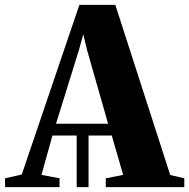

<svg xmlns="http://www.w3.org/2000/svg" viewBox="-68 -765 773 785"><path d="M-47 0 -47.5 -36 21 -51.5 256.5 -745H403.5L628 -49.5L685.5 -36V0H364.5V-36L435.5 -50L389 -211H294V0H245.5V-211H146.5L101.5 -50L175.5 -36V0ZM161 -259H374L287.5 -562L272.5 -625L255 -561.5Z"/></svg>

Font: Merriweather 96pt ExtraBold
Style: Regular
Weight: 800
Version: Version 2.100